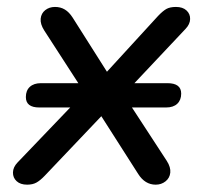

<svg xmlns="http://www.w3.org/2000/svg" viewBox="-20 -514 582 542"><path d="M29.4 -55.2 235.5 -270.4 234.1 -228.2 104.8 -428.1Q93.4 -446 94.8 -461.2Q96.3 -476.4 107.7 -485.4Q119.2 -494.4 135.2 -494.4Q151 -494.4 163 -487.1Q175.1 -479.9 185.1 -464.3L292.3 -295.1H266.9L426.4 -469.2Q439.7 -483.1 449.8 -488.8Q460 -494.4 476.8 -494.4Q495.8 -494.4 506.4 -484.6Q517.1 -474.7 516.7 -460.2Q516.4 -445.7 503.9 -432.6L313.1 -230L312.3 -272.2L450.9 -59.7Q462.3 -41.8 460.7 -26.6Q459.1 -11.4 447.3 -2.1Q435.5 7.3 419.5 7.3Q404.4 7.3 392 -0.3Q379.6 -7.9 370.2 -22.8L253.8 -205.1L282.9 -203.7L106.3 -17.9Q93.4 -4.4 82.8 1.4Q72.3 7.3 56.6 7.3Q37.5 7.3 26.9 -2.6Q16.3 -12.4 16.6 -27.2Q16.9 -42.1 29.4 -55.2ZM53 -240Q53 -258.7 64.3 -268.9Q75.6 -279.2 95.4 -279.2H452.6Q491.5 -279.2 491.5 -249.8Q491.5 -231.6 480.4 -221.1Q469.3 -210.6 449 -210.6H90.9Q53 -210.6 53 -240Z"/></svg>

Font: SN Pro Thin
Style: Italic
Weight: 200
Italic angle: -9°
Designer: Tobias Whetton
Foundry: Supernotes
Version: Version 1.003;Glyphs 3.3 (3324)